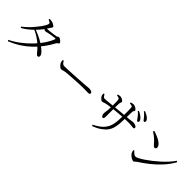

<svg xmlns="http://www.w3.org/2000/svg" viewBox="247 -2126 3487 3487"><g transform="rotate(45 1990.0 -382.5)"><path d="M354.5 -465.5Q399.7 -448.4 445.5 -427.9Q491.3 -407.5 533.7 -385.5Q576.2 -363.6 609.5 -340.8Q647.8 -314.9 682.2 -286.2Q716.7 -257.5 738.3 -229.9Q759.9 -202.4 760.4 -178.7Q760.8 -162.1 751.8 -152.6Q742.9 -143 727.1 -142.8Q715 -142.6 703.9 -152.5Q692.9 -162.4 677.9 -181.4Q662.9 -200.4 639.2 -227.6Q615.5 -254.8 578.1 -290.2Q528.5 -336.5 469.1 -374.9Q409.7 -413.3 341.1 -445.3ZM136.2 -312Q182.2 -345.3 228.6 -389.8Q275 -434.3 316.6 -483.1Q358.3 -531.9 390.9 -577.1Q423.4 -622.2 441.9 -657.7Q460.4 -693.3 460.4 -710.1Q460.4 -723.5 442.6 -735.3Q424.8 -747.1 398.7 -757.9L404.4 -776.8Q417.8 -777.1 432.7 -777Q447.5 -777 463.6 -773Q484.1 -769.1 504.9 -758.8Q525.7 -748.6 539.8 -737.2Q553.8 -725.8 553.8 -716.4Q553.8 -703.3 545 -693.4Q536.3 -683.6 524.6 -664.4Q492.8 -610.6 451.9 -557.7Q411 -504.8 362.9 -455.8Q314.7 -406.8 261.7 -364.8Q208.6 -322.7 152 -291.3ZM141.6 23.4Q248.1 -29.6 342.9 -102.4Q437.7 -175.1 515.8 -257.2Q593.9 -339.3 650.3 -423.7Q706.8 -508 734.8 -585.1Q742 -602.1 724.2 -600.5Q707.1 -599.7 675 -594.8Q642.9 -589.9 610.8 -584.6Q578.7 -579.3 561 -575.1Q545 -571.5 530.6 -567.1Q516.3 -562.7 505.6 -562.7Q494.2 -562.7 477.3 -573.8Q460.5 -585 443.2 -599.3L458.5 -623.1Q473.9 -620.3 485.1 -619Q496.3 -617.7 505.7 -617.7Q523.6 -617.7 553.7 -620.3Q583.9 -622.9 616.1 -627.1Q648.4 -631.4 674.2 -635.2Q700 -639 710 -640.6Q731.1 -644.7 739.9 -654.5Q748.7 -664.4 761.4 -664.4Q770.3 -664.4 784.7 -657.2Q799.1 -650.1 813 -639.3Q827 -628.5 836.6 -616.7Q846.2 -604.9 846.2 -594.8Q846.2 -585.5 836.9 -578.9Q827.7 -572.2 816.9 -564.6Q806 -557 799.8 -544.2Q747.1 -446.4 682.8 -359.8Q618.5 -273.1 539.9 -198.2Q461.3 -123.3 366.2 -62.3Q271.2 -1.2 156.1 46.1Z M1121.2 -423.1Q1131.9 -406.1 1142.4 -391.1Q1152.8 -376.1 1166.6 -366.9Q1180.3 -357.7 1200.6 -357.7Q1223.3 -357.7 1264.2 -359.2Q1305.1 -360.7 1355.8 -363.5Q1406.6 -366.3 1459.4 -369.3Q1512.2 -372.3 1559.7 -375.3Q1607.3 -378.3 1641 -380.8Q1674.6 -383.3 1686.1 -383.5Q1736.1 -386.9 1762 -390.4Q1787.8 -394 1806.6 -394Q1826 -394 1845.5 -388.7Q1864.9 -383.4 1877.5 -373.7Q1890.2 -363.9 1890.2 -349.8Q1890.2 -336.4 1880.9 -328.8Q1871.7 -321.1 1846.2 -321.1Q1819.9 -321.1 1790.6 -322.2Q1761.2 -323.3 1715.3 -323.3Q1696.6 -323.3 1655.6 -321.8Q1614.5 -320.3 1562.4 -317.4Q1510.2 -314.5 1457.9 -311.1Q1405.5 -307.7 1362.1 -304.7Q1318.7 -301.7 1296.5 -298.9Q1268.3 -295.7 1252.2 -290.8Q1236 -285.8 1224.6 -281.9Q1213.3 -278 1198.6 -278Q1185.1 -278 1166.6 -291.7Q1148.2 -305.5 1132.6 -324.9Q1117 -344.2 1110 -361.1Q1104.5 -375.4 1103 -388.7Q1101.4 -402.1 1100.7 -416.5Z M2804.2 -634.9Q2790 -654.9 2770.5 -678.5Q2751.1 -702.1 2719.9 -726.4L2733.6 -742.9Q2770.8 -726.2 2797.8 -708.2Q2824.8 -690.2 2842 -671.1Q2860.4 -653 2867.4 -639.4Q2874.5 -625.9 2873.7 -611.1Q2872.9 -600 2866 -593.1Q2859.2 -586.1 2849.3 -586.9Q2836.9 -587.7 2827.8 -601.7Q2818.7 -615.7 2804.2 -634.9ZM2886.5 -717.2Q2870.6 -736.5 2852.1 -756.8Q2833.7 -777.1 2800.8 -801.2L2814.4 -817.7Q2852.4 -803 2879.3 -787.5Q2906.1 -772.1 2923.9 -754.5Q2942.1 -737.9 2950.1 -723.5Q2958 -709.1 2957.3 -693.7Q2957.3 -682.3 2950.3 -675.8Q2943.4 -669.4 2932.3 -669.4Q2921.3 -670.1 2911.8 -684.5Q2902.3 -698.8 2886.5 -717.2ZM2519.1 -724.6 2518.9 -746.1Q2534.6 -751 2549.9 -754.9Q2565.3 -758.8 2578.6 -758.8Q2596.4 -758.8 2614.3 -752.4Q2632.2 -746 2647.1 -736Q2662 -726.1 2670.8 -715.2Q2679.7 -704.4 2679.7 -696.5Q2679.7 -685.8 2675.2 -680.8Q2670.7 -675.8 2665.7 -667.8Q2660.8 -659.8 2659.6 -638.9Q2658.6 -613.8 2657.8 -580.9Q2657 -547.9 2656.2 -516.8Q2655.4 -485.6 2654.7 -463.6Q2653.4 -401 2649 -339.2Q2644.6 -277.4 2629.9 -221.4Q2615.2 -165.5 2582.1 -120.6Q2548.6 -73.5 2483.8 -26.7Q2419.1 20.1 2327.3 52.8L2313.4 30.1Q2371.1 2.2 2431.5 -40.3Q2491.9 -82.8 2532.5 -146.9Q2558.6 -187.1 2571.3 -238Q2584 -288.9 2589.1 -346.9Q2594.2 -405 2594.2 -464.8Q2595 -548.5 2594.8 -604.4Q2594.6 -660.4 2590.7 -693.4Q2589.3 -709 2570.2 -715Q2551 -720.9 2519.1 -724.6ZM2251.1 -680.9Q2264.2 -685.5 2279.1 -688.9Q2294.1 -692.4 2306.6 -692.4Q2318.6 -692.4 2334.3 -687.5Q2350 -682.6 2364.8 -674.5Q2379.6 -666.5 2389.2 -656.6Q2398.9 -646.7 2398.9 -636.6Q2398.9 -626.2 2395.8 -620.3Q2392.8 -614.4 2389.4 -606.9Q2386 -599.5 2384.8 -582.9Q2384.6 -572.6 2383.7 -553.2Q2382.8 -533.7 2382.4 -509.1Q2382 -484.4 2382 -457.5Q2382 -413.7 2381.7 -370.7Q2381.4 -327.7 2381.5 -294.1Q2381.6 -260.5 2381.6 -244.5Q2381.6 -214.5 2375 -201.7Q2368.4 -189 2352.8 -189Q2340.5 -189 2331.2 -200.9Q2321.9 -212.8 2316.9 -229.4Q2312 -246 2312 -259.8Q2312 -277.9 2315.8 -298.4Q2319.6 -319 2323.7 -354Q2327.8 -389.1 2327.8 -450.3Q2327.8 -468.3 2327.7 -493.7Q2327.6 -519.2 2327.1 -546.4Q2326.6 -573.6 2325.1 -595.9Q2323.6 -618.3 2320.8 -628.7Q2316.8 -644.4 2299.8 -650.7Q2282.8 -656.9 2251.3 -661.2ZM2055 -511.7 2072.9 -517.9Q2086.8 -496.3 2100.8 -477.4Q2114.8 -458.5 2133.7 -458.5Q2150.5 -458.5 2178.5 -460.6Q2206.5 -462.7 2238.8 -466.2Q2271 -469.7 2300.8 -472.8Q2330.6 -475.9 2350.4 -477.9Q2380.8 -480.9 2418.8 -484.8Q2456.7 -488.8 2497.3 -492.7Q2537.8 -496.6 2575.7 -499.9Q2613.5 -503.2 2643.6 -506Q2692 -509.8 2720.5 -513Q2748.9 -516.2 2764.4 -518.9Q2779.8 -521.7 2788.5 -522.9Q2797.2 -524.1 2805.8 -524.1Q2825.8 -524.1 2848 -518Q2870.2 -512 2885.7 -500.8Q2901.2 -489.6 2901.2 -474.2Q2901.2 -462.2 2895.3 -456.5Q2889.4 -450.9 2875.6 -450.9Q2864.1 -450.9 2846.9 -453.2Q2829.8 -455.6 2803.8 -457.8Q2777.8 -460.1 2739.8 -460.1Q2701.2 -460.1 2651.7 -457.7Q2602.2 -455.4 2548.8 -451.2Q2495.4 -447 2444.5 -442Q2393.7 -437 2351.7 -432.4Q2304.7 -427 2268.7 -420.8Q2232.6 -414.5 2206.6 -408.5Q2187.6 -403.8 2170.5 -396.2Q2153.4 -388.6 2137.2 -388.6Q2124.5 -388.6 2108.5 -401.2Q2092.6 -413.9 2079.5 -430.1Q2066.4 -446.2 2061.4 -457Q2057 -466.1 2055.7 -482.7Q2054.5 -499.4 2055 -511.7Z M3188.5 -682.6Q3231.1 -670.9 3275.2 -652.6Q3319.4 -634.3 3356.9 -611.6Q3394.3 -588.9 3417.1 -561.9Q3439.9 -535 3439.9 -506Q3439.9 -489 3430.4 -479Q3420.9 -469 3405.5 -469Q3393.4 -469 3381.7 -478.2Q3370 -487.4 3350.2 -510.6Q3332.2 -532.7 3314.7 -550.6Q3297.1 -568.6 3277.9 -586Q3258.6 -603.5 3233.8 -621.8Q3209 -640.2 3175.8 -661.5ZM3860.1 -589.3 3883.2 -574.4Q3823.4 -468.1 3742.3 -377.6Q3661.1 -287.1 3564.1 -209.2Q3467.1 -131.3 3357.5 -60.9Q3348 -55.2 3340.2 -46.4Q3332.3 -37.5 3324.3 -30.5Q3316.4 -23.6 3304.9 -23.6Q3286.2 -23.6 3261.7 -36.6Q3237.3 -49.5 3216.6 -67.9Q3195.8 -86.3 3185.6 -101.2Q3178 -114.1 3172.2 -134.1Q3166.5 -154.1 3165.2 -165.9L3180.5 -176.3Q3196.1 -160.2 3211.5 -144.9Q3226.9 -129.6 3243 -120.2Q3259.1 -110.8 3275 -110.8Q3294.1 -110.8 3334.4 -131Q3374.8 -151.2 3428.8 -187.2Q3482.8 -223.2 3542.9 -270.1Q3603 -317 3662.6 -370.4Q3722.2 -423.9 3773.5 -480.2Q3824.9 -536.4 3860.1 -589.3Z"/></g></svg>

Font: Early Summer Mincho VF
Style: Regular
Weight: 250
Designer: GuiWonder
Version: Version 1.002